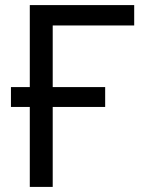

<svg xmlns="http://www.w3.org/2000/svg" viewBox="-20 -734 570 754"><path d="M507 -714V-634H187V-392H393V-314H187V0H97V-314H23V-392H97V-714Z"/></svg>

Font: Noto Sans
Style: Regular
Weight: 400
Designer: Monotype Design Team
Foundry: Monotype Imaging Inc.
Version: Version 1.902